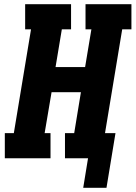

<svg xmlns="http://www.w3.org/2000/svg" viewBox="-20 -755 647 916"><path d="M488 141H377L400 0H290V-120H334L366 -315H226L193 -120H221V0H3V-120H46L128 -615H100V-735H319V-615H275L245 -435H386L416 -615H388V-735H607V-615H563L481 -120H531Z"/></svg>

Font: Iosevka Slab Heavy Extended
Style: Italic
Weight: 900
Width: 7
Italic angle: -9°
Monospace: yes
Designer: Belleve Invis
Foundry: Belleve Invis
Version: Version 11.1.0; ttfautohint (v1.8.3)